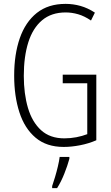

<svg xmlns="http://www.w3.org/2000/svg" viewBox="-20 -744 569 985"><path d="M301.8 -360.8H474.1V-24.4Q434.6 -7.3 390.6 1.2Q346.7 9.8 306.6 9.8Q218.8 9.8 162.6 -37.6Q106.4 -85 79.6 -167.7Q52.7 -250.5 52.7 -356Q52.7 -464.8 81.5 -547.9Q110.4 -630.9 168.7 -677.5Q227.1 -724.1 316.4 -724.1Q355.5 -724.1 392.8 -713.6Q430.2 -703.1 466.8 -679.2L446.8 -638.7Q413.1 -661.6 380.9 -670.9Q348.6 -680.2 316.9 -680.2Q243.7 -680.2 196 -640.1Q148.4 -600.1 125.2 -526.9Q102.1 -453.6 102.1 -355Q102.1 -262.7 123.5 -190.2Q145 -117.7 190.9 -75.9Q236.8 -34.2 310.1 -34.2Q341.3 -34.2 371.8 -40Q402.3 -45.9 427.7 -55.7V-316.9H301.8ZM335.9 61V70.8Q326.2 106.4 309.8 147.5Q293.5 188.5 272.9 221.2H247.6V210.4Q253.9 192.4 262.2 164.8Q270.5 137.2 277.1 109.1Q283.7 81.1 286.1 61Z"/></svg>

Font: Open Sans Condensed Light
Style: Regular
Weight: 300
Width: 3
Designer: Monotype Design Team
Foundry: Monotype Imaging Inc.
Version: Version 3.003; ttfautohint (v1.8.4)